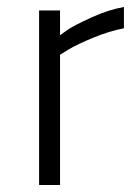

<svg xmlns="http://www.w3.org/2000/svg" viewBox="-20 -530 395 550"><path d="M92 0V-500H152V-429Q161 -436 177.5 -447Q194 -458 242 -480Q290 -502 335 -510V-449Q293 -441 247 -422Q201 -403 176 -388L152 -373V0Z"/></svg>

Font: TitilliumText22L Lt
Style: Thin
Weight: 300
Designer: Campivisivi
Foundry: Campivisivi
Version: 1.000